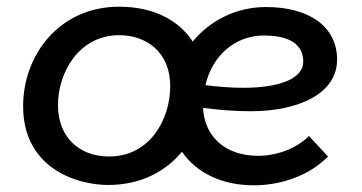

<svg xmlns="http://www.w3.org/2000/svg" viewBox="-20 -546 1080 573"><path d="M303 6C400 6 474 -34 523 -93C566 -31 641 7 737 7C823 7 905 -24 959 -79L902 -140C868 -106 811 -81 750 -81C653 -81 590 -138 586 -224C633 -218 681 -214 728 -214C870 -214 986 -266 986 -368C986 -468 901 -525 774 -525C686 -525 608 -486 555 -422C513 -487 436 -526 336 -526C156 -526 49 -381 49 -229C49 -46 206 6 303 6ZM306 -79C213 -79 153 -140 153 -232C153 -329 215 -441 336 -441C411 -441 488 -396 488 -288C488 -191 428 -79 306 -79ZM593 -292C613 -378 680 -440 767 -440C848 -440 885 -411 885 -362C885 -310 811 -284 707 -284C669 -284 630 -287 593 -292Z"/></svg>

Font: Fixel Display Medium
Style: Italic
Weight: 500
Italic angle: -10°
Designer: AlfaBravo + MacPaw
Foundry: Kyrylo Tkachov, Marchela Mozhyna, Serhii Makarenko, Maria Weinstein, Zakhar Kryvoshyya
Version: Version 1.210;Glyphs 3.2 (3217)